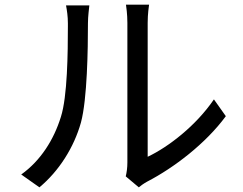

<svg xmlns="http://www.w3.org/2000/svg" viewBox="-20 -774 1040 823"><path d="M610 5C726 -55 862 -159 948 -276L897 -348C820 -235 702 -144 613 -102V-676C613 -714 618 -747 619 -754H520C521 -747 526 -714 526 -676V-77C526 -55 523 -34 519 -18L575 29C582 23 594 14 610 5ZM327 -249C354 -349 357 -564 357 -675C357 -705 362 -739 363 -751H263C267 -730 271 -704 271 -674V-661C271 -548 269 -360 241 -273C211 -176 155 -86 71 -26L149 29C233 -41 297 -142 327 -249Z"/></svg>

Font: Glow Sans SC Normal Book
Style: Regular
Weight: 500
Designer: Ryoko NISHIZUKA (kana, bopomofo & ideographs); Paul D. Hunt (Latin, Greek & Cyrillic); Sandoll Communications, Soo-young
Version: Version 0.93